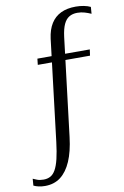

<svg xmlns="http://www.w3.org/2000/svg" viewBox="-149 -819 720 1115"><g transform="rotate(-10 211.5 -261.5)"><path d="M108 -500H417L412 -464H104ZM213 -19Q203 65 178.5 121.5Q154 178 116 207Q78 236 24 236Q3 236 -14 232Q-31 228 -43 222L-40 182Q-32 186 -16 192Q0 198 22 198Q45 198 62.5 188.5Q80 179 93 156Q106 133 115.5 93.5Q125 54 132 -4L204 -601Q211 -654 233 -689Q255 -724 291.5 -741.5Q328 -759 379 -759Q404 -759 427 -754.5Q450 -750 466 -742L463 -702Q445 -710 425 -716Q405 -722 382 -722Q354 -722 334 -710Q314 -698 301.5 -671Q289 -644 283 -597Z"/></g></svg>

Font: Roboto Serif 120pt ExtraCondensed
Style: Regular
Weight: 400
Width: 2
Designer: Greg Gazdowicz
Foundry: Commercial Type
Version: Version 1.008